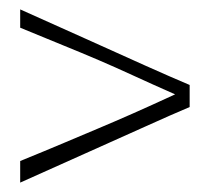

<svg xmlns="http://www.w3.org/2000/svg" viewBox="-20 -458 447 409"><path d="M384 -230Q346 -214 288.5 -188Q231 -162 162.5 -131.5Q94 -101 23 -69V-115Q77 -137 116 -153.5Q155 -170 189.5 -184.5Q224 -199 262.5 -216Q301 -233 353 -257Q301 -280 263 -297.5Q225 -315 190 -330Q155 -345 115.5 -361Q76 -377 23 -399V-438Q95 -406 163.5 -375Q232 -344 289 -318.5Q346 -293 384 -277Z"/></svg>

Font: Ojuju Light
Style: Regular
Weight: 300
Designer: Chisaokwu Joboson, Mirko Velimirovic
Foundry: Udi Foundry
Version: Version 1.000